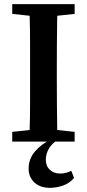

<svg xmlns="http://www.w3.org/2000/svg" viewBox="-20 -683 419 926"><path d="M39 -616V-663H340V-616L256 -607Q255 -545 254.5 -481.5Q254 -418 254 -353V-310Q254 -247 254.5 -183.5Q255 -120 256 -56L340 -47V0H39V-47L123 -56Q125 -118 125 -182Q125 -246 125 -310V-353Q125 -416 125 -479.5Q125 -543 123 -607ZM118 130Q118 83 149.5 46.5Q181 10 228 -11H262Q231 8 216 33.5Q201 59 201 87Q201 118 220.5 136Q240 154 270 154Q298 154 324 141L337 175Q317 200 285 211.5Q253 223 221 223Q174 223 146 197Q118 171 118 130Z"/></svg>

Font: Source Serif Pro SemiBold
Style: Regular
Weight: 600
Designer: Frank Grießhammer
Foundry: Adobe Systems Incorporated
Version: Version 3.001;hotconv 1.0.111;makeotfexe 2.5.65597